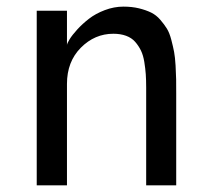

<svg xmlns="http://www.w3.org/2000/svg" viewBox="-20 -554 628 574"><path d="M180.2 -303.2V0H89.8V-522H180.2V-418.9Q180.2 -423.8 188 -436.5Q195.8 -449.2 211.2 -466.1Q226.6 -482.9 246.1 -498Q265.6 -513.2 293.2 -523.7Q320.8 -534.2 349.1 -534.2Q374.5 -534.2 395.5 -529.1Q416.5 -523.9 431.9 -516.4Q447.3 -508.8 459.2 -494.9Q471.2 -481 479 -468.3Q486.8 -455.6 492.2 -434.8Q497.6 -414.1 500.5 -398.7Q503.4 -383.3 504.9 -357.9Q506.3 -332.5 506.6 -316.9Q506.8 -301.3 506.8 -273.9V0H417V-292Q417 -314.9 415.8 -332Q414.6 -349.1 411.4 -368.9Q408.2 -388.7 401.4 -402.8Q394.5 -417 384 -429Q373.5 -440.9 356.9 -447Q340.3 -453.1 318.8 -453.1Q263.2 -453.1 221.7 -411.4Q180.2 -369.6 180.2 -303.2Z"/></svg>

Font: Standard
Style: Regular
Weight: 400
Designer: Bryce Wilner
Version: Version 2.000;PS 2.0;hotconv 16.6.51;makeotf.lib2.5.65220 DE